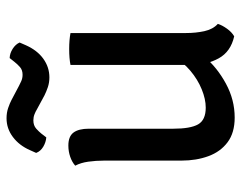

<svg xmlns="http://www.w3.org/2000/svg" viewBox="-96 -632 738 587"><g transform="rotate(-90 273.5 -339.0)"><path d="M465.5 -139.5Q465.5 -110 471.2 -83.8Q477 -57.5 493.5 -42.5Q489.5 -29.5 479 -14.8Q468.5 0 455.5 7.5Q408.5 -3 388.2 -39.8Q368 -76.5 368 -123V-493Q388 -497 416.5 -497Q444.5 -497 465.5 -493ZM75.5 -389.5Q75.5 -415.5 72.2 -438.5Q69 -461.5 60 -478.5Q70.5 -488 87 -493.8Q103.5 -499.5 121.5 -499.5Q149.5 -499.5 161.2 -483.8Q173 -468 173 -437V-178.5Q173 -126.5 186.2 -103Q199.5 -79.5 237.5 -79.5Q263.5 -79.5 293.5 -91.8Q323.5 -104 350.2 -126.5Q377 -149 393 -178.5V-83.5Q360 -44.5 310.8 -17.8Q261.5 9 207 9Q160.5 9 131.5 -12.8Q102.5 -34.5 89 -71.5Q75.5 -108.5 75.5 -153.5ZM231.5 -596Q226 -599.5 217.2 -603Q208.5 -606.5 198.5 -606.5Q183 -606.5 173.2 -597.8Q163.5 -589 158 -582L146.5 -567Q132 -568 118 -576.2Q104 -584.5 99 -598L107.5 -617Q122 -650 147.8 -669.2Q173.5 -688.5 205 -688.5Q222 -688.5 236.5 -683.5Q251 -678.5 260.5 -673.5L304 -650.5Q309.5 -647.5 318.5 -643.5Q327.5 -639.5 338 -639.5Q352.5 -639.5 361.5 -647.5Q370.5 -655.5 377.5 -664.5L389 -679Q403.5 -678.5 417.2 -669.8Q431 -661 436.5 -648.5L428 -629Q412.5 -594.5 386.8 -576Q361 -557.5 330 -557.5Q314 -557.5 300 -562.2Q286 -567 275 -572.5Z"/></g></svg>

Font: Signika Negative Light
Style: Regular
Weight: 400
Version: Version 2.001